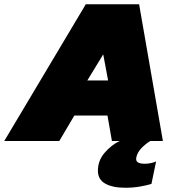

<svg xmlns="http://www.w3.org/2000/svg" viewBox="-62 -664 859 904"><path d="M-42 0 342 -644H593L705 0H645Q620 16 602.5 35Q585 54 580 76Q579 79 579 84Q579 97 590 102Q601 107 620 107Q633 107 648 104Q663 101 673 96L651 202Q632 208 599 214Q566 220 528 220Q468 220 433.5 200.5Q399 181 399 140Q399 92 430.5 55.5Q462 19 501 0H465L444 -120H288L217 0ZM349 -285H447L424 -408Z"/></svg>

Font: Kanit Black
Style: Italic
Weight: 900
Italic angle: -12°
Designer: Katatrad Team
Foundry: CadsonDemak
Version: Version 2.000; ttfautohint (v1.8.3)